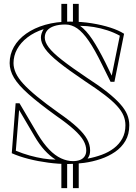

<svg xmlns="http://www.w3.org/2000/svg" viewBox="-20 -835 705 995"><path d="M358 140V0H388V140ZM298 140V0H328V140ZM298 -718V-815H328V-718ZM358 -718V-815H388V-718ZM332 15Q283 15 230 8Q177 1 128 -11.5Q79 -24 41 -41L61 -300H81L176 -139Q205 -91 235 -60Q265 -29 296.5 -14.5Q328 0 358 0Q380 0 395.5 -6.5Q411 -13 419 -25.5Q427 -38 427 -55Q427 -81 412.5 -106.5Q398 -132 364 -163Q330 -194 271 -235Q181 -300 128 -347Q75 -394 52.5 -432Q30 -470 30 -508Q30 -553 52 -592Q74 -631 115.5 -660.5Q157 -690 214.5 -706.5Q272 -723 342 -723Q402 -723 455 -714.5Q508 -706 551.5 -692Q595 -678 623 -660L573 -411H553L508 -502Q471 -578 440 -623Q409 -668 380 -688Q351 -708 319 -708Q285 -708 261 -700Q237 -692 224.5 -677Q212 -662 212 -640Q212 -617 232.5 -589.5Q253 -562 301.5 -524Q350 -486 432 -431Q494 -391 535.5 -358Q577 -325 602.5 -296.5Q628 -268 639 -241.5Q650 -215 650 -186Q650 -139 630 -105Q610 -71 576.5 -48Q543 -25 501.5 -11Q460 3 416 9Q372 15 332 15ZM159 -129 79 -265 62 -54Q98 -39 134 -29Q170 -19 204 -13.5Q238 -8 268 -8Q239 -26 211.5 -56Q184 -86 159 -129ZM395 -701Q427 -678 458 -631.5Q489 -585 526 -511L559 -443L601 -650Q570 -667 536 -678Q502 -689 466.5 -695Q431 -701 395 -701ZM630 -186Q630 -212 620 -236Q610 -260 586.5 -286Q563 -312 522.5 -343Q482 -374 421 -414Q335 -472 285 -512Q235 -552 213.5 -582.5Q192 -613 192 -640Q192 -651 195.5 -661.5Q199 -672 206 -684Q157 -668 122 -641Q87 -614 68.5 -580Q50 -546 50 -508Q50 -483 62 -456.5Q74 -430 101 -400.5Q128 -371 172.5 -334.5Q217 -298 283 -251Q345 -208 380.5 -175Q416 -142 431.5 -113.5Q447 -85 447 -55Q447 -43 444.5 -34Q442 -25 434 -13Q472 -20 507.5 -33Q543 -46 570.5 -67Q598 -88 614 -117.5Q630 -147 630 -186Z"/></svg>

Font: Kalnia Glaze Thin
Style: Bold
Weight: 700
Version: Version 1.110